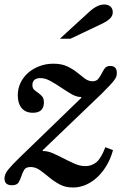

<svg xmlns="http://www.w3.org/2000/svg" viewBox="-29 -823 568 853"><path d="M160 -155 162 -152Q184 -152 207.5 -141.5Q231 -131 255 -118.5Q279 -106 303 -95.5Q327 -85 350 -85Q379 -85 400 -103Q421 -121 439 -169L473 -156Q463 -119 445 -88.5Q427 -58 403.5 -36Q380 -14 352.5 -2Q325 10 296 10Q261 10 235.5 -4Q210 -18 189 -35.5Q168 -53 148.5 -67Q129 -81 107 -81Q86 -81 78.5 -68.5Q71 -56 66 -40.5Q61 -25 53.5 -12.5Q46 0 24 0Q-9 0 -9 -30Q-9 -49 7 -69Q23 -89 57 -122L333 -389L331 -392Q311 -392 288.5 -405Q266 -418 242.5 -434Q219 -450 195.5 -463Q172 -476 151 -476Q115 -476 115 -445Q115 -431 123 -424Q131 -417 140.5 -410.5Q150 -404 158 -395Q166 -386 166 -368Q166 -322 117 -322Q85 -322 67.5 -342.5Q50 -363 50 -399Q50 -429 62 -454.5Q74 -480 95.5 -499Q117 -518 146 -529Q175 -540 208 -540Q245 -540 270 -528Q295 -516 313.5 -501Q332 -486 348 -474Q364 -462 382 -462Q399 -462 407.5 -472.5Q416 -483 422.5 -496Q429 -509 436.5 -519.5Q444 -530 461 -530Q490 -530 490 -499Q490 -491 488 -484Q486 -477 479 -467.5Q472 -458 459 -444Q446 -430 424 -408ZM237 -651 367 -770Q403 -803 434 -803Q451 -803 461.5 -794Q472 -785 472 -768Q472 -752 458.5 -739.5Q445 -727 421 -716L284 -651Z"/></svg>

Font: SVN-Libre Baskerville
Style: Italic
Weight: 400
Italic angle: -14°
Designer: Pablo Impallari, Rodrigo Fuenzalida
Foundry: Pablo Impallari, Rodrigo Fuenzalida
Version: Version 1.000; ttfautohint (v1.8.4)